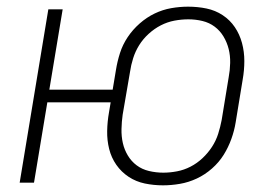

<svg xmlns="http://www.w3.org/2000/svg" viewBox="-20 -548 840 576"><path d="M469 8Q441 8 414.5 2.5Q388 -3 366 -17.5Q344 -32 329 -53.5Q314 -75 307.5 -101Q301 -127 301.5 -155Q302 -183 307 -211L312 -241H122L82 0H39L125 -520H168L128 -279H318L328 -339Q332 -364 340 -389Q348 -414 363 -436.5Q378 -459 399 -477.5Q420 -496 444 -507.5Q468 -519 493.5 -523.5Q519 -528 544 -528Q573 -528 599.5 -522.5Q626 -517 648 -502.5Q670 -488 684.5 -466.5Q699 -445 706 -419Q713 -393 713 -365Q713 -337 708 -309L687 -181Q683 -156 674 -131Q665 -106 651 -83.5Q637 -61 616 -42.5Q595 -24 570.5 -12.5Q546 -1 520 3.5Q494 8 469 8ZM470 -30Q490 -30 511 -34Q532 -38 551.5 -48Q571 -58 587.5 -73.5Q604 -89 616 -107.5Q628 -126 634.5 -146.5Q641 -167 645 -188L666 -316Q670 -337 670.5 -359Q671 -381 666 -401Q661 -421 650.5 -438.5Q640 -456 624 -468Q608 -480 587.5 -485Q567 -490 545 -490Q524 -490 503 -486Q482 -482 462.5 -472Q443 -462 426 -446.5Q409 -431 397.5 -412.5Q386 -394 379.5 -373.5Q373 -353 370 -332L348 -204Q345 -183 344.5 -161Q344 -139 348.5 -119Q353 -99 363.5 -81.5Q374 -64 390 -52Q406 -40 427 -35Q448 -30 470 -30Z"/></svg>

Font: Iosevka Aile XLt Obl
Style: Regular
Weight: 200
Italic angle: -9°
Designer: Belleve Invis
Foundry: Belleve Invis
Version: Version 31.1.0; ttfautohint (v1.8.4)